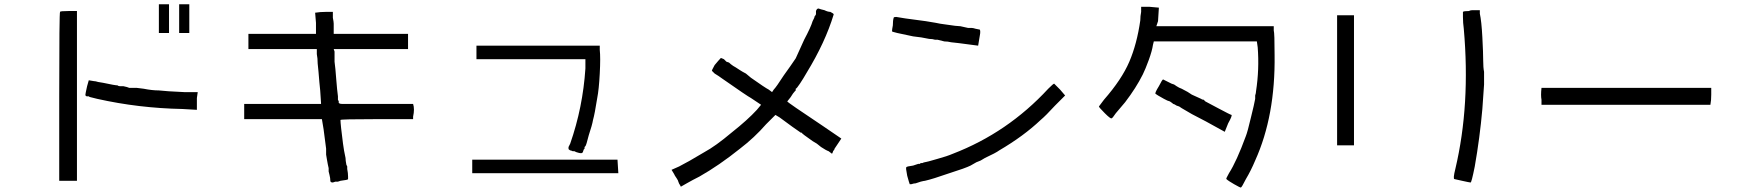

<svg xmlns="http://www.w3.org/2000/svg" viewBox="-20 -801 8040 888"><path d="M390.6 -429.7Q394.5 -429.7 414.1 -425.8Q421.9 -425.8 433.6 -421.9L457 -418Q511.7 -406.2 523.4 -406.2Q527.3 -402.3 535.2 -402.3H550.8Q570.3 -398.4 578.1 -394.5H613.3L644.5 -390.6Q683.6 -382.8 714.8 -382.8Q746.1 -378.9 832 -375H894.5L890.6 -347.7Q890.6 -320.3 890.6 -308.6V-293L824.2 -296.9Q621.1 -300.8 429.7 -343.8Q414.1 -347.7 398.4 -351.6Q394.5 -351.6 390.6 -355.5H386.7H382.8Q375 -355.5 375 -363.3Q375 -367.2 382.8 -402.3ZM296.9 -750H335.9V35.2H253.9V-355.5Q253.9 -746.1 257.8 -746.1Q257.8 -750 296.9 -750ZM808.6 -781.2H855.5V-648.4H808.6ZM714.8 -781.2H761.7V-648.4H714.8Z M1488.3 -746.1H1519.5V-718.8Q1523.4 -699.2 1523.4 -691.4V-644.5H1867.2V-574.2H1523.4L1527.3 -562.5Q1527.3 -558.6 1527.3 -543V-527.3V-515.6Q1531.2 -488.3 1535.2 -433.6Q1539.1 -382.8 1543 -355.5Q1543 -347.7 1543 -339.8L1546.9 -332Q1543 -320.3 1562.5 -320.3Q1578.1 -320.3 1718.8 -320.3H1890.6Q1898.4 -296.9 1890.6 -261.7V-250H1722.7Q1554.7 -250 1554.7 -246.1Q1554.7 -226.6 1566.4 -136.7Q1570.3 -105.5 1578.1 -70.3Q1578.1 -58.6 1582 -39.1L1585.9 -31.2V-19.5Q1589.8 0 1589.8 15.6Q1589.8 27.3 1589.8 27.3Q1589.8 31.2 1554.7 35.2L1543 39.1H1531.2Q1519.5 43 1519.5 43Q1507.8 43 1507.8 35.2Q1507.8 23.4 1503.9 7.8L1500 -7.8V-23.4Q1496.1 -39.1 1492.2 -62.5L1488.3 -85.9V-113.3Q1480.5 -175.8 1476.6 -203.1L1468.8 -250H1109.4V-320.3H1464.8V-324.2Q1464.8 -328.1 1460.9 -382.8Q1457 -418 1453.1 -468.8L1449.2 -507.8Q1449.2 -531.2 1445.3 -550.8V-574.2H1128.9V-644.5H1441.4V-695.3L1437.5 -742.2Q1460.9 -746.1 1488.3 -746.1Z M2164.1 -62.5H2835.9L2839.8 0H2164.1ZM2183.6 -527.3V-558.6V-589.8H2753.9V-570.3Q2757.8 -535.2 2753.9 -460.9Q2750 -386.7 2742.2 -347.7Q2730.5 -273.4 2722.7 -246.1Q2718.8 -222.7 2703.1 -175.8Q2691.4 -128.9 2687.5 -125Q2687.5 -125 2683.6 -121.1V-113.3L2679.7 -109.4Q2675.8 -93.8 2671.9 -93.8Q2668 -89.8 2644.5 -97.7L2636.7 -101.6H2628.9Q2621.1 -105.5 2617.2 -105.5Q2609.4 -109.4 2609.4 -113.3Q2609.4 -117.2 2609.4 -121.1L2613.3 -128.9L2617.2 -136.7Q2675.8 -304.7 2687.5 -484.4V-527.3Z M3753.9 -734.4V-742.2V-750Q3757.8 -761.7 3765.6 -761.7L3777.3 -757.8L3793 -753.9Q3808.6 -746.1 3820.3 -746.1Q3835.9 -738.3 3835.9 -734.4Q3796.9 -605.5 3710.9 -464.8Q3695.3 -437.5 3679.7 -414.1Q3664.1 -390.6 3660.2 -390.6Q3660.2 -390.6 3660.2 -386.7Q3660.2 -386.7 3660.2 -382.8L3656.2 -378.9Q3648.4 -371.1 3636.7 -351.6Q3621.1 -332 3621.1 -332Q3621.1 -328.1 3785.2 -218.8L3871.1 -160.2L3855.5 -136.7Q3847.7 -125 3839.8 -113.3Q3839.8 -109.4 3835.9 -105.5Q3832 -101.6 3832 -97.7L3828.1 -89.8L3812.5 -101.6Q3800.8 -105.5 3777.3 -121.1L3757.8 -136.7L3738.3 -148.4Q3687.5 -183.6 3687.5 -187.5Q3687.5 -187.5 3683.6 -187.5Q3683.6 -187.5 3644.5 -214.8Q3617.2 -234.4 3585.9 -257.8L3566.4 -269.5L3523.4 -226.6Q3468.8 -164.1 3402.3 -113.3Q3304.7 -35.2 3214.8 15.6Q3183.6 31.2 3156.2 46.9Q3128.9 62.5 3128.9 62.5Q3128.9 62.5 3125 54.7Q3121.1 50.8 3117.2 39.1Q3117.2 35.2 3109.4 23.4L3101.6 11.7L3097.7 3.9L3085.9 -15.6L3121.1 -31.2Q3160.2 -50.8 3238.3 -97.7Q3289.1 -125 3363.3 -187.5Q3437.5 -246.1 3480.5 -293L3500 -316.4L3453.1 -347.7Q3437.5 -355.5 3320.3 -437.5Q3304.7 -449.2 3285.2 -460.9Q3281.2 -464.8 3277.3 -468.8L3273.4 -472.7Q3269.5 -472.7 3285.2 -500Q3304.7 -523.4 3312.5 -531.2Q3312.5 -535.2 3328.1 -527.3L3332 -523.4L3335.9 -519.5L3339.8 -515.6Q3339.8 -515.6 3351.6 -511.7Q3359.4 -503.9 3371.1 -496.1Q3378.9 -492.2 3402.3 -476.6Q3414.1 -468.8 3429.7 -460.9L3453.1 -441.4Q3519.5 -394.5 3535.2 -386.7L3550.8 -375L3558.6 -386.7Q3570.3 -398.4 3605.5 -453.1Q3636.7 -496.1 3660.2 -531.2Q3671.9 -558.6 3699.2 -617.2Q3730.5 -675.8 3738.3 -703.1Q3742.2 -710.9 3746.1 -718.8Q3746.1 -726.6 3750 -726.6Q3750 -730.5 3753.9 -734.4Z M4855.5 -414.1Q4855.5 -414.1 4882.8 -386.7Q4906.2 -359.4 4906.2 -359.4Q4902.3 -355.5 4859.4 -312.5Q4816.4 -265.6 4793 -246.1Q4714.8 -171.9 4601.6 -105.5Q4585.9 -93.8 4535.2 -70.3L4515.6 -58.6L4496.1 -50.8Q4476.6 -39.1 4468.8 -35.2Q4445.3 -23.4 4371.1 0Q4293 27.3 4257.8 35.2Q4253.9 35.2 4238.3 39.1L4226.6 43L4214.8 46.9Q4207 46.9 4195.3 50.8Q4191.4 50.8 4191.4 50.8H4187.5L4183.6 39.1Q4179.7 23.4 4175.8 11.7Q4168 -27.3 4171.9 -27.3Q4171.9 -31.2 4203.1 -35.2L4214.8 -39.1L4226.6 -43Q4234.4 -43 4234.4 -43L4238.3 -46.9H4246.1Q4253.9 -50.8 4257.8 -50.8Q4277.3 -54.7 4316.4 -66.4Q4359.4 -78.1 4386.7 -89.8Q4640.6 -187.5 4828.1 -390.6Q4851.6 -414.1 4855.5 -414.1ZM4125 -722.7Q4140.6 -718.8 4261.7 -703.1L4308.6 -695.3Q4324.2 -691.4 4355.5 -687.5Q4406.2 -679.7 4421.9 -679.7Q4441.4 -675.8 4457 -671.9H4464.8H4472.7Q4480.5 -671.9 4492.2 -668Q4511.7 -664.1 4511.7 -664.1Q4515.6 -656.2 4511.7 -636.7Q4503.9 -593.8 4503.9 -589.8Q4503.9 -589.8 4414.1 -601.6L4378.9 -605.5Q4363.3 -609.4 4347.7 -609.4Q4316.4 -617.2 4316.4 -617.2Q4312.5 -617.2 4304.7 -617.2Q4293 -621.1 4277.3 -621.1Q4242.2 -628.9 4203.1 -632.8Q4105.5 -652.3 4105.5 -656.2Q4105.5 -664.1 4109.4 -683.6Q4109.4 -707 4113.3 -718.8Q4113.3 -722.7 4125 -722.7Z M5339.8 -402.3Q5355.5 -433.6 5359.4 -433.6Q5359.4 -433.6 5398.4 -414.1L5410.2 -410.2L5421.9 -402.3Q5433.6 -394.5 5445.3 -390.6Q5476.6 -375 5492.2 -363.3Q5519.5 -351.6 5535.2 -343.8Q5539.1 -339.8 5546.9 -339.8L5554.7 -332Q5570.3 -324.2 5613.3 -300.8Q5671.9 -269.5 5675.8 -269.5Q5679.7 -265.6 5660.2 -230.5Q5644.5 -191.4 5644.5 -191.4Q5546.9 -246.1 5492.2 -273.4Q5472.7 -285.2 5445.3 -300.8L5433.6 -308.6L5421.9 -312.5Q5410.2 -320.3 5406.2 -320.3Q5402.3 -324.2 5390.6 -332L5378.9 -335.9L5363.3 -343.8Q5328.1 -363.3 5324.2 -367.2Q5320.3 -371.1 5339.8 -402.3ZM5257.8 -769.5H5296.9Q5335.9 -765.6 5339.8 -765.6Q5339.8 -765.6 5335.9 -703.1L5328.1 -679.7H5871.1V-660.2Q5875 -648.4 5875 -546.9Q5878.9 -265.6 5785.2 -58.6Q5765.6 -11.7 5742.2 27.3Q5722.7 66.4 5718.8 66.4Q5714.8 66.4 5687.5 50.8Q5660.2 35.2 5652.3 27.3Q5648.4 27.3 5664.1 0Q5699.2 -54.7 5742.2 -171.9Q5750 -191.4 5765.6 -257.8Q5781.2 -320.3 5785.2 -343.8Q5785.2 -351.6 5785.2 -359.4Q5789.1 -371.1 5789.1 -378.9Q5804.7 -480.5 5796.9 -582L5793 -609.4H5316.4L5312.5 -593.8Q5308.6 -566.4 5293 -523.4Q5277.3 -480.5 5265.6 -457Q5234.4 -394.5 5183.6 -328.1Q5160.2 -300.8 5140.6 -277.3Q5125 -253.9 5121.1 -253.9Q5117.2 -250 5089.8 -277.3Q5062.5 -304.7 5062.5 -308.6Q5062.5 -308.6 5085.9 -339.8Q5168 -433.6 5203.1 -515.6Q5238.3 -597.7 5253.9 -707Q5253.9 -726.6 5257.8 -746.1Q5257.8 -761.7 5257.8 -765.6Z M6164.1 -730.5Q6171.9 -730.5 6203.1 -730.5Q6230.5 -730.5 6242.2 -730.5Q6242.2 -730.5 6242.2 -429.7V-128.9H6164.1ZM6773.4 -750Q6781.2 -753.9 6789.1 -753.9H6804.7H6824.2V-738.3Q6832 -703.1 6835.9 -628.9Q6839.8 -554.7 6839.8 -519.5Q6839.8 -488.3 6843.8 -468.8V-410.2Q6839.8 -343.8 6835.9 -296.9Q6824.2 -164.1 6800.8 -31.2Q6785.2 46.9 6781.2 43Q6777.3 43 6742.2 35.2Q6707 27.3 6707 27.3Q6699.2 27.3 6710.9 -19.5Q6781.2 -316.4 6750 -668Q6746.1 -695.3 6746.1 -722.7Q6746.1 -746.1 6746.1 -746.1Q6750 -750 6773.4 -750Z M7894.5 -363.3Q7894.5 -335.9 7890.6 -316.4H7109.4V-339.8Q7105.5 -359.4 7109.4 -394.5H7894.5Z"/></svg>

Font: 和音 by 宁静之雨，公众号njzyshare
Style: Regular
Weight: 400
Designer: Steve Matteson
Foundry: Ascender Corporation
Version: Version 6.00;June 8, 2018;FontCreator 11.0.0.2388 32-bit